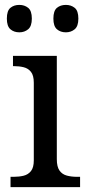

<svg xmlns="http://www.w3.org/2000/svg" viewBox="-20 -764 360 784"><path d="M23 0V-42H36Q58 -42 76.5 -46.5Q95 -51 106.5 -65.5Q118 -80 118 -109V-426Q118 -456 106.5 -470.5Q95 -485 76.5 -489.5Q58 -494 36 -494H33V-536H212V-114Q212 -83 223 -67.5Q234 -52 253 -47Q272 -42 294 -42H307V0ZM249 -632Q227 -632 212.5 -644.5Q198 -657 198 -688Q198 -720 212.5 -732Q227 -744 249 -744Q270 -744 285 -732Q300 -720 300 -688Q300 -657 285 -644.5Q270 -632 249 -632ZM59 -632Q37 -632 22.5 -644.5Q8 -657 8 -688Q8 -720 22.5 -732Q37 -744 59 -744Q80 -744 95 -732Q110 -720 110 -688Q110 -657 95 -644.5Q80 -632 59 -632Z"/></svg>

Font: Noto Serif Test
Style: Regular
Weight: 400
Version: Version 1.000